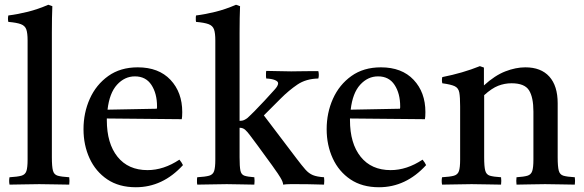

<svg xmlns="http://www.w3.org/2000/svg" viewBox="-20 -775 2454 807"><path d="M271 1Q242 1 212 0Q182 -1 145 -1Q108 -1 79 0Q50 1 20 1Q17 -15 20 -30Q54 -32 70 -36.5Q86 -41 91 -56Q96 -71 96 -104V-605Q96 -636 90.5 -651.5Q85 -667 67.5 -673.5Q50 -680 15 -683Q12 -696 15 -710Q55 -715 97 -725.5Q139 -736 183 -755L200 -749Q199 -727 198.5 -699Q198 -671 198 -638V-114Q198 -75 202.5 -58Q207 -41 222.5 -36.5Q238 -32 271 -30Q273 -15 271 1Z M551 12Q480 12 431 -21Q382 -54 356.5 -109.5Q331 -165 331 -232Q331 -301 357.5 -360Q384 -419 435 -455.5Q486 -492 559 -492Q647 -492 696.5 -439.5Q746 -387 746 -304Q746 -294 745.5 -286.5Q745 -279 744 -274L429 -277Q429 -273 429 -270Q429 -172 474 -116Q519 -60 600 -60Q668 -60 734 -104Q744 -92 749 -81Q664 12 551 12ZM432 -314 639 -318Q640 -320 640 -323.5Q640 -327 640 -328Q640 -382 616.5 -418Q593 -454 547 -454Q504 -454 472 -419Q440 -384 432 -314Z M809 1Q808 -3 808 -7Q808 -11 808 -15Q808 -19 808 -22.5Q808 -26 809 -30Q843 -32 859 -36.5Q875 -41 880 -56Q885 -71 885 -104V-605Q885 -636 879.5 -651.5Q874 -667 856.5 -673.5Q839 -680 804 -683Q803 -687 803 -690Q803 -693 803 -696Q803 -700 803 -703Q803 -706 804 -710Q844 -715 886 -725.5Q928 -736 972 -755L989 -749Q988 -727 987.5 -699Q987 -671 987 -638V-267Q999 -267 1007 -271Q1015 -275 1020 -279Q1022 -281 1028 -286.5Q1034 -292 1049 -307Q1064 -322 1092 -352Q1118 -381 1133.5 -397.5Q1149 -414 1149 -425Q1149 -433 1135.5 -438.5Q1122 -444 1099 -445Q1098 -449 1098 -453Q1098 -457 1098 -461Q1098 -465 1098 -469Q1098 -473 1099 -477Q1119 -477 1149.5 -476Q1180 -475 1204 -475Q1216 -475 1238.5 -475.5Q1261 -476 1284 -476Q1307 -476 1318 -476Q1319 -472 1319.5 -468Q1320 -464 1320 -460Q1320 -456 1319.5 -452.5Q1319 -449 1318 -445Q1266 -444 1230 -419.5Q1194 -395 1161 -362L1089 -290L1227 -108Q1249 -79 1263.5 -62.5Q1278 -46 1295 -39Q1312 -32 1342 -30Q1344 -16 1342 1Q1329 1 1303.5 0Q1278 -1 1224 -1Q1216 -1 1200 -1Q1184 -1 1170 1Q1170 -10 1158 -29.5Q1146 -49 1139 -58Q1136 -63 1124 -79.5Q1112 -96 1095.5 -118.5Q1079 -141 1062 -164.5Q1045 -188 1031 -206Q1020 -221 1010.5 -229.5Q1001 -238 987 -238V-114Q987 -75 990.5 -58Q994 -41 1007.5 -36.5Q1021 -32 1049 -30Q1051 -15 1049 1Q1023 1 994.5 0Q966 -1 933 -1Q901 -1 870 0Q839 1 809 1Z M1573 12Q1502 12 1453 -21Q1404 -54 1378.5 -109.5Q1353 -165 1353 -232Q1353 -301 1379.5 -360Q1406 -419 1457 -455.5Q1508 -492 1581 -492Q1669 -492 1718.5 -439.5Q1768 -387 1768 -304Q1768 -294 1767.5 -286.5Q1767 -279 1766 -274L1451 -277Q1451 -273 1451 -270Q1451 -172 1496 -116Q1541 -60 1622 -60Q1690 -60 1756 -104Q1766 -92 1771 -81Q1686 12 1573 12ZM1454 -314 1661 -318Q1662 -320 1662 -323.5Q1662 -327 1662 -328Q1662 -382 1638.5 -418Q1615 -454 1569 -454Q1526 -454 1494 -419Q1462 -384 1454 -314Z M2151 1Q2149 -15 2151 -30Q2182 -32 2197 -36.5Q2212 -41 2217 -56Q2222 -71 2222 -104V-306Q2222 -366 2203.5 -395.5Q2185 -425 2130 -425Q2101 -425 2074 -414.5Q2047 -404 2015 -375V-114Q2015 -75 2019.5 -58Q2024 -41 2039 -36.5Q2054 -32 2086 -30Q2088 -15 2086 1Q2058 1 2027.5 0Q1997 -1 1962 -1Q1930 -1 1899 0Q1868 1 1838 1Q1835 -15 1838 -30Q1872 -32 1888 -36.5Q1904 -41 1909 -56Q1914 -71 1914 -104V-328Q1914 -367 1910.5 -386Q1907 -405 1891.5 -412.5Q1876 -420 1839 -425Q1836 -439 1839 -451Q1925 -468 1997 -497L2014 -491V-416Q2060 -458 2104 -475Q2148 -492 2188 -492Q2254 -492 2289 -453Q2324 -414 2324 -341V-114Q2324 -75 2328.5 -58Q2333 -41 2348 -36.5Q2363 -32 2396 -30Q2398 -15 2396 1Q2366 1 2337.5 0Q2309 -1 2271 -1Q2234 -1 2206.5 0Q2179 1 2151 1Z"/></svg>

Font: Tiro Tamil
Style: Regular
Weight: 400
Designer: Tamil: Fernando Mello & Fiona Ross. Latin: John Hudson.
Foundry: Tiro Typeworks Ltd.
Version: Version 1.52